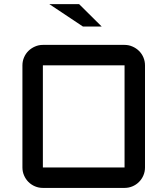

<svg xmlns="http://www.w3.org/2000/svg" viewBox="-20 -920 820 940"><path d="M689.9 -100.1Q689.9 -79.6 682.1 -61.3Q674.3 -43 660.6 -29.3Q647 -15.6 628.7 -7.8Q610.4 0 589.8 0H189.9Q169.4 0 151.1 -7.8Q132.8 -15.6 119.1 -29.3Q105.5 -43 97.7 -61.3Q89.8 -79.6 89.8 -100.1V-600.1Q89.8 -620.6 97.7 -638.9Q105.5 -657.2 119.1 -670.7Q132.8 -684.1 151.1 -692.1Q169.4 -700.2 189.9 -700.2H589.8Q610.4 -700.2 628.7 -692.1Q647 -684.1 660.6 -670.7Q674.3 -657.2 682.1 -638.9Q689.9 -620.6 689.9 -600.1ZM189.9 -600.1V-100.1H589.8V-600.1ZM478 -790H386.2L221.2 -899.9H367.2Z"/></svg>

Font: Aldrich
Style: Regular
Weight: 400
Designer: Matthew Desmond
Foundry: Matthew Desmond
Version: Version 1.002 2011